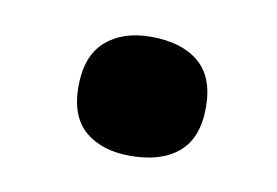

<svg xmlns="http://www.w3.org/2000/svg" viewBox="-35 -436 373 259"><g transform="rotate(10 151.5 -306.5)"><path d="M154.8 -225.1Q115.7 -225.1 92.8 -244.6Q69.8 -264.2 69.8 -305.2Q69.8 -347.2 93 -367.7Q116.2 -388.2 154.8 -388.2Q196.8 -388.2 220.5 -368.4Q244.1 -348.6 244.1 -307.1Q244.1 -265.1 220.5 -245.1Q196.8 -225.1 154.8 -225.1Z"/></g></svg>

Font: Literata Book
Style: Bold
Weight: 700
Designer: Latin by Veronika Burian and Jose Scaglione. Greek by Irene Vlachou. Cyrillic by Vera Evstafieva
Foundry: TypeTogether
Version: Version 2.003;PS 002.003;hotconv 1.0.88;makeotf.lib2.5.64775